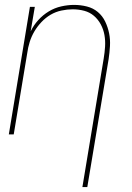

<svg xmlns="http://www.w3.org/2000/svg" viewBox="-20 -548 540 783"><path d="M316 215 403 -310Q407 -334 408.5 -358Q410 -382 406 -405Q402 -428 391 -448.5Q380 -469 363 -483.5Q346 -498 323.5 -504Q301 -510 276 -510Q254 -510 230.5 -505Q207 -500 186.5 -488Q166 -476 149 -458Q132 -440 120 -419.5Q108 -399 101 -376.5Q94 -354 91 -331L36 0H16L102 -520H122L105 -420Q117 -445 136 -466Q155 -487 179 -501.5Q203 -516 230 -522Q257 -528 282 -528Q309 -528 334.5 -521.5Q360 -515 379 -499Q398 -483 409 -460Q420 -437 425 -412Q430 -387 428.5 -360.5Q427 -334 423 -307L336 215Z"/></svg>

Font: Iosevka Curly Thin
Style: Italic
Weight: 100
Italic angle: -9°
Monospace: yes
Designer: Belleve Invis
Foundry: Belleve Invis
Version: Version 22.1.2; ttfautohint (v1.8.4)